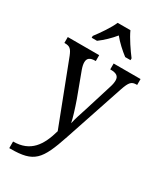

<svg xmlns="http://www.w3.org/2000/svg" viewBox="-244 -857 1010 1186"><g transform="rotate(30 261.5 -263.5)"><path d="M134 -619V-606H172C207 -632 244 -667 272 -702C300 -667 339 -632 373 -606H411V-619C382 -657 338 -721 318 -766H227C208 -721 163 -657 134 -619ZM34 192V239H43C209 239 244 195 309 1L449 -418C471 -483 484 -494 520 -494H523V-536H331V-494H334C374 -494 394 -482 394 -451C394 -437 391 -420 385 -402L324 -206C310 -163 296 -122 288 -85C282 -118 263 -178 244 -232L180 -404C173 -424 170 -439 170 -452C170 -480 186 -494 225 -494H228V-536H4V-494H7C43 -494 55 -483 72 -441L241 -1C209 113 158 192 34 192Z"/></g></svg>

Font: Noto Serif Armenian SemiCondensed
Style: Regular
Weight: 400
Width: 4
Designer: Monotype Design Team
Foundry: Monotype Imaging Inc.
Version: Version 2.008